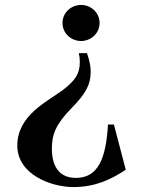

<svg xmlns="http://www.w3.org/2000/svg" viewBox="-20 -537 589 777"><path d="M417 -33H441L489 150C428 190 365 220 277 220C188 220 50 170 50 52C50 -70 171 -126 232 -171C287 -212 303 -241 303 -286C303 -297 302 -309 299 -322H332C343 -289 347 -268 347 -247C347 -195 328 -159 270 -100C205 -33 190 7 190 65C190 146 228 183 287 183C378 183 409 103 417 -33ZM233 -444C233 -487 269 -517 308 -517C347 -517 383 -487 383 -444C383 -401 347 -371 308 -371C269 -371 233 -401 233 -444Z"/></svg>

Font: Ortica Linear
Style: Bold
Weight: 700
Designer: Benedetta Bovani
Foundry: Collletttivo
Version: Version 2.000;Glyphs 3.1.2 (3151)